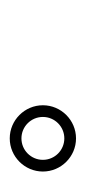

<svg xmlns="http://www.w3.org/2000/svg" viewBox="89 -652 176 394"><g transform="rotate(90 177.0 -455.0)"><path d="M308 -455C308 -430.7 288.3 -411 264 -411C239.7 -411 220 -430.7 220 -455C220 -479.3 239.7 -499 264 -499C288.3 -499 308 -479.3 308 -455ZM196 -455C196 -417.6 226.6 -387 264 -387C301.4 -387 332 -417.6 332 -455C332 -492.4 301.4 -523 264 -523C226.6 -523 196 -492.4 196 -455Z"/></g></svg>

Font: FRB American Cursive Guidelines Arrows Light
Style: Italic
Weight: 300
Italic angle: -25°
Version: Version 2.0;Modular Font Editor K font №1